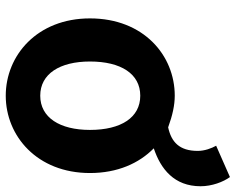

<svg xmlns="http://www.w3.org/2000/svg" viewBox="-96 -710 820 668"><g transform="rotate(90 314.0 -376.0)"><path d="M596 -766 487 -718C496 -702 505 -678 505 -654C505 -590 474 -562 423 -551C382 -566 346 -574 313 -574C173 -574 44 -466 44 -279C44 -95 173 14 313 14C453 14 582 -95 582 -279C582 -375 548 -450 496 -501C568 -525 628 -572 628 -664C628 -703 613 -743 596 -766ZM313 -106C237 -106 194 -174 194 -279C194 -387 237 -454 313 -454C389 -454 432 -387 432 -279C432 -174 389 -106 313 -106Z"/></g></svg>

Font: Spoqa Han Sans Neo Bold
Style: Bold
Weight: 700
Designer: [Spoqa Han Sans Neo] Dong-huui Kim  Younghwa Kang  Yujin Lee  [Noto Sans] Ryoko NISHIZUKA  (kana & ideographs); Paul D. 
Foundry: Spoqa (http://www.spoqa-han-sans.com)
Version: Version 1.100;hotconv 1.0.109;makeotfexe 2.5.65596